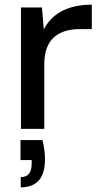

<svg xmlns="http://www.w3.org/2000/svg" viewBox="-20 -553 439 824"><path d="M70 0V-521H160L168 -427Q186 -462 215 -485.5Q244 -509 284 -521Q324 -533 374 -533V-428H320Q290 -428 263 -420.5Q236 -413 215 -396Q194 -379 182 -349.5Q170 -320 170 -275V0ZM69 251V207Q94 207 105 192Q116 177 116 148V134H68V48H162Q168 70 170.5 91Q173 112 173 130Q173 192 146.5 221.5Q120 251 69 251Z"/></svg>

Font: DM Sans 10pt Medium
Style: Regular
Weight: 500
Version: Version 4.004;gftools[0.9.30]